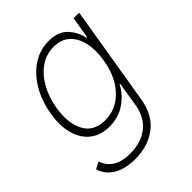

<svg xmlns="http://www.w3.org/2000/svg" viewBox="-214 -679 1020 1020"><g transform="rotate(-45 296.0 -169.0)"><path d="M207 215.9Q131 215.9 83.1 186.4Q35.2 157 21 106.5L60 86.3Q71.4 125.7 107.6 150.9Q143.8 176.1 210.2 176.1Q288.7 176.1 342.9 135.3Q397 94.5 410.9 11L432.9 -124.6H428.6Q401.6 -71.7 350.5 -37.3Q299.4 -2.8 232.6 -2.8Q168 -2.8 124.5 -36.2Q81 -69.6 63.7 -130.3Q46.5 -191.1 60 -272.7Q73.9 -354.8 111.2 -418.1Q148.4 -481.5 203.3 -517.6Q258.2 -553.6 324.2 -553.6Q395.2 -553.6 431.6 -515.1Q468 -476.6 479 -423.7H484L503.9 -545.5H545.8L453.5 12.8Q436.4 115.4 369.5 165.7Q302.6 215.9 207 215.9ZM239.7 -43Q321.4 -43 381 -104.6Q440.7 -166.2 458.5 -273.1Q469.8 -342 457.7 -396.3Q445.7 -450.6 411.4 -481.9Q377.1 -513.1 321.4 -513.1Q265.3 -513.1 220 -481.4Q174.7 -449.6 144.5 -395.2Q114.3 -340.9 103.3 -273.1Q86.6 -170.8 121.1 -106.9Q155.5 -43 239.7 -43Z"/></g></svg>

Font: Inter UI Extra Light
Style: Italic
Weight: 200
Italic angle: -9.39999°
Designer: Rasmus Andersson
Foundry: rsms
Version: 3.2;8d6f07862